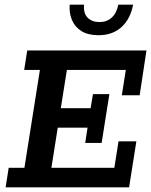

<svg xmlns="http://www.w3.org/2000/svg" viewBox="-20 -798 644 818"><path d="M4 0 17 -83H84L150 -500H83L96 -583H604L575 -392H499L516 -500H265L239 -337H366L376 -397H446L413 -189H343L353 -254H226L199 -83H467L485 -196H561L530 0ZM400 -648Q355 -648 327 -665.5Q299 -683 286.5 -713Q274 -743 277 -778H338Q335 -741 353.5 -722.5Q372 -704 404 -704Q435 -704 456 -723Q477 -742 484 -778H547Q536 -718 498 -683Q460 -648 400 -648Z"/></svg>

Font: Rokkitt SemiBold
Style: Italic
Weight: 600
Italic angle: -9°
Designer: Vernon Adams
Foundry: Vernon Adams
Version: Version 3.103